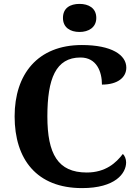

<svg xmlns="http://www.w3.org/2000/svg" viewBox="-20 -955 708 985"><path d="M388 -791C434 -791 474 -814 474 -863C474 -914 434 -935 388 -935C340 -935 303 -914 303 -863C303 -814 340 -791 388 -791ZM401 10C572 10 627 -66 627 -122C627 -139 620 -157 610 -165C576 -120 522 -70 425 -70C277 -70 223 -165 223 -358C223 -551 266 -660 393 -660C476 -660 503 -587 503 -521C584 -521 628 -558 628 -608C628 -673 553 -724 400 -724C173 -724 55 -574 55 -358C55 -137 169 10 401 10Z"/></svg>

Font: Noto Nastaliq Urdu
Style: Bold
Weight: 700
Designer: Monotype Design Team (Patrick Giasson: type design, Kamal Mansour: OpenType code, Glenda Bellarosa). Updated by Simon Co
Foundry: Monotype Imaging Inc., Simon Cozens
Version: Version 3.009